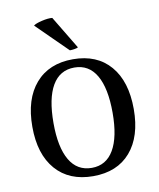

<svg xmlns="http://www.w3.org/2000/svg" viewBox="-83 -788 716 867"><g transform="rotate(-10 275.0 -355.0)"><path d="M42 -254Q42 -381 103.5 -452Q165 -523 275 -523Q385 -523 446 -452Q507 -381 507 -254Q507 -128 446 -57.5Q385 13 275 13Q165 13 103.5 -57.5Q42 -128 42 -254ZM410 -254Q410 -367 375.5 -426Q341 -485 275 -485Q208 -485 173.5 -426Q139 -367 139 -254Q139 -143 173.5 -84Q208 -25 275 -25Q341 -25 375.5 -84Q410 -143 410 -254ZM216 -723 307 -572Q303 -569 291 -567Q279 -565 269 -565L129 -703Q138 -711 167.5 -718Q197 -725 216 -723Z"/></g></svg>

Font: Arima Madurai Medium
Style: Regular
Weight: 500
Designer: Joana Correia and Natanael Gama
Foundry: NDISCOVER
Version: Version 1.020